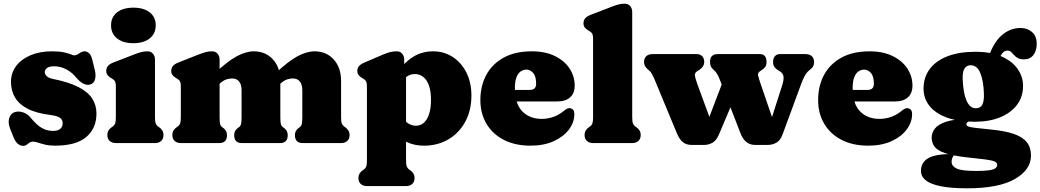

<svg xmlns="http://www.w3.org/2000/svg" viewBox="-20 -775 5636 1040"><path d="M273.5 -416Q246.5 -416 234.5 -406.5Q222.5 -397 222.5 -384Q222.5 -376 227.5 -368.8Q232.5 -361.5 241.8 -356Q251 -350.5 264.5 -348Q351.5 -330.5 403.8 -304Q456 -277.5 479.2 -241.5Q502.5 -205.5 502.5 -160Q502.5 -80 447.5 -33Q392.5 14 277.5 14Q247.5 14 224.8 8.5Q202 3 185.8 -2.5Q169.5 -8 158.5 -8Q147.5 -8 139.8 -2.2Q132 3.5 124.2 9.2Q116.5 15 105.5 15Q90 15 76.8 4.2Q63.5 -6.5 53.5 -31L35.5 -76Q22 -110.5 29.8 -135Q37.5 -159.5 57.5 -167Q78.5 -174.5 103.5 -166.8Q128.5 -159 145.5 -138Q161.5 -118.5 179 -102.2Q196.5 -86 218.2 -76Q240 -66 268.5 -66Q294 -66 306.8 -77.5Q319.5 -89 319.5 -107Q319.5 -119 313.5 -128Q307.5 -137 293.2 -143Q279 -149 254.5 -152Q177 -161.5 129.8 -186Q82.5 -210.5 61 -247.5Q39.5 -284.5 39.5 -331Q39.5 -381 68 -418.2Q96.5 -455.5 146.5 -476.2Q196.5 -497 261.5 -497Q301.5 -497 326.2 -491.5Q351 -486 364 -480.5Q377 -475 381.5 -475Q392 -475 400.8 -480.5Q409.5 -486 418.2 -491.5Q427 -497 437.5 -497Q451 -497 462.2 -487Q473.5 -477 479.5 -453L493.5 -396Q500.5 -369 495 -346Q489.5 -323 467.5 -317Q450.5 -312.5 431.2 -322.2Q412 -332 395.5 -352Q371.5 -382 339.8 -399Q308 -416 273.5 -416Z M819.5 -452V-142Q819.5 -116.5 823.2 -107Q827 -97.5 833.5 -92L840.5 -87Q852.5 -79 859 -68.5Q865.5 -58 865.5 -43Q865.5 -23 853 -11.5Q840.5 0 818.5 0H608.5Q587 0 574.2 -11.5Q561.5 -23 561.5 -43Q561.5 -58 568 -68.5Q574.5 -79 586.5 -87L593.5 -92Q600.5 -97.5 604 -107Q607.5 -116.5 607.5 -142V-305Q607.5 -327.5 602 -335.8Q596.5 -344 587.5 -349L580.5 -353Q569.5 -360 562.5 -368.5Q555.5 -377 555.5 -391Q555.5 -407 565 -418Q574.5 -429 595.5 -437L701.5 -478Q727 -488 743.5 -492.5Q760 -497 778.5 -497Q797.5 -497 808.5 -484.2Q819.5 -471.5 819.5 -452ZM702.5 -541Q646.5 -541 614 -567Q581.5 -593 581.5 -638Q581.5 -682.5 614 -708Q646.5 -733.5 702.5 -733.5Q758.5 -733.5 791 -708Q823.5 -682.5 823.5 -638Q823.5 -593 791 -567Q758.5 -541 702.5 -541Z M1169.5 -452V-142Q1169.5 -113.5 1172.2 -103Q1175 -92.5 1182.5 -87L1190.5 -81Q1209.5 -67 1209.5 -43Q1209.5 0 1167.5 0H960.5Q939 0 926.2 -11.5Q913.5 -23 913.5 -43Q913.5 -58 920 -68.5Q926.5 -79 938.5 -87L945.5 -92Q952.5 -97.5 956 -107Q959.5 -116.5 959.5 -142V-305Q959.5 -327.5 954 -335.8Q948.5 -344 939.5 -349L932.5 -353Q921.5 -360 914.5 -368.5Q907.5 -377 907.5 -391Q907.5 -407 917 -418Q926.5 -429 947.5 -437L1051.5 -478Q1077 -488 1093.5 -492.5Q1110 -497 1128.5 -497Q1147.5 -497 1158.5 -484.2Q1169.5 -471.5 1169.5 -452ZM1156.5 -310 1118.5 -354 1141.5 -376Q1211.5 -443 1262 -470Q1312.5 -497 1354.5 -497Q1419 -497 1458.8 -452.8Q1498.5 -408.5 1498.5 -337V-142Q1498.5 -113.5 1501.2 -103.2Q1504 -93 1511.5 -87L1519.5 -81Q1538.5 -67 1538.5 -43Q1538.5 0 1496.5 0H1290.5Q1248.5 0 1248.5 -43Q1248.5 -67 1267.5 -81L1275.5 -87Q1283 -92.5 1285.8 -103Q1288.5 -113.5 1288.5 -142V-286Q1288.5 -317.5 1275 -333.8Q1261.5 -350 1237.5 -350Q1222 -350 1206 -344.8Q1190 -339.5 1173.5 -325ZM1485.5 -310 1447.5 -354 1470.5 -376Q1540.5 -443 1591 -470Q1641.5 -497 1683.5 -497Q1748 -497 1787.8 -452.8Q1827.5 -408.5 1827.5 -337V-142Q1827.5 -116.5 1831.2 -107Q1835 -97.5 1841.5 -92L1848.5 -87Q1860.5 -78 1867 -68Q1873.5 -58 1873.5 -43Q1873.5 -23 1861 -11.5Q1848.5 0 1826.5 0H1619.5Q1577.5 0 1577.5 -43Q1577.5 -67 1596.5 -81L1604.5 -87Q1612 -92.5 1614.8 -103Q1617.5 -113.5 1617.5 -142V-286Q1617.5 -317.5 1604 -333.8Q1590.5 -350 1566.5 -350Q1551 -350 1535 -344.8Q1519 -339.5 1502.5 -325Z M2169.5 -452V-407L2179.5 -388V91Q2179.5 116.5 2183.2 126Q2187 135.5 2193.5 141L2200.5 146Q2212.5 154 2219 164.5Q2225.5 175 2225.5 190Q2225.5 210 2213 221.5Q2200.5 233 2178.5 233H1968.5Q1947 233 1934.2 221.5Q1921.5 210 1921.5 190Q1921.5 175 1928 164.5Q1934.5 154 1946.5 146L1953.5 141Q1960.5 135.5 1964 126Q1967.5 116.5 1967.5 91V-305Q1967.5 -327.5 1962 -335.8Q1956.5 -344 1947.5 -349L1940.5 -353Q1929.5 -360 1922.5 -368.5Q1915.5 -377 1915.5 -391Q1915.5 -407 1925 -417.5Q1934.5 -428 1955.5 -437L2051.5 -478Q2076.5 -488.5 2093.2 -492.8Q2110 -497 2128.5 -497Q2147.5 -497 2158.5 -484.2Q2169.5 -471.5 2169.5 -452ZM2142.5 -307 2106.5 -347Q2149.5 -417 2203 -457Q2256.5 -497 2325.5 -497Q2385 -497 2432 -466.5Q2479 -436 2506.2 -382.2Q2533.5 -328.5 2533.5 -258Q2533.5 -176.5 2500 -115.2Q2466.5 -54 2408.5 -20Q2350.5 14 2277.5 14Q2217 14 2171.8 -11.8Q2126.5 -37.5 2093.5 -90L2150.5 -156Q2169.5 -120 2190 -107Q2210.5 -94 2233.5 -94Q2257.5 -94 2275.8 -110Q2294 -126 2304.2 -157.2Q2314.5 -188.5 2314.5 -234Q2314.5 -282 2303 -313Q2291.5 -344 2271.8 -359Q2252 -374 2227.5 -374Q2202 -374 2180.5 -358.2Q2159 -342.5 2142.5 -307Z M3093 -311Q3093 -270 3068.2 -247.8Q3043.5 -225.5 2999 -225.5H2717.5V-288H2850Q2884 -288 2884 -321.5Q2884 -362 2867.8 -380Q2851.5 -398 2831 -398Q2814.5 -398 2800.2 -388Q2786 -378 2777.5 -356.2Q2769 -334.5 2769 -298.5Q2769 -213.5 2808.8 -172.2Q2848.5 -131 2915 -131Q2945.5 -131 2975 -141Q3004.5 -151 3028.5 -170Q3043 -181.5 3051 -185.8Q3059 -190 3066.5 -189Q3075.5 -188.5 3083.2 -181.5Q3091 -174.5 3091 -157Q3091 -112.5 3061.8 -73.5Q3032.5 -34.5 2979.2 -10.2Q2926 14 2853 14Q2771 14 2710 -17Q2649 -48 2615.5 -103.8Q2582 -159.5 2582 -233Q2582 -309.5 2614 -369Q2646 -428.5 2708.2 -462.8Q2770.5 -497 2861 -497Q2933.5 -497 2985.5 -471.5Q3037.5 -446 3065.2 -403.8Q3093 -361.5 3093 -311Z M3404.5 -710V-142Q3404.5 -116.5 3408.2 -107Q3412 -97.5 3418.5 -92L3425.5 -87Q3437.5 -79 3444 -68.5Q3450.5 -58 3450.5 -43Q3450.5 -23 3438 -11.5Q3425.5 0 3403.5 0H3193.5Q3172 0 3159.2 -11.5Q3146.5 -23 3146.5 -43Q3146.5 -58 3153 -68.5Q3159.5 -79 3171.5 -87L3178.5 -92Q3185.5 -97.5 3189 -107Q3192.5 -116.5 3192.5 -142V-563Q3192.5 -585.5 3187 -593.8Q3181.5 -602 3172.5 -607L3165.5 -611Q3154.5 -617.5 3147.5 -626.2Q3140.5 -635 3140.5 -649Q3140.5 -665 3150 -676Q3159.5 -687 3180.5 -695L3286.5 -736Q3312 -746 3328.5 -750.5Q3345 -755 3363.5 -755Q3382.5 -755 3393.5 -742.2Q3404.5 -729.5 3404.5 -710Z M3794.5 10H3725.5Q3698 10 3679.2 -4.8Q3660.5 -19.5 3646.5 -53L3523.5 -349.5Q3518 -362.5 3511.5 -374Q3505 -385.5 3498 -391.5L3487 -401Q3477.5 -409.5 3473 -419Q3468.5 -428.5 3468.5 -439Q3468.5 -459.5 3480.8 -470.8Q3493 -482 3515.5 -482H3752.5Q3773 -482 3783.8 -470.5Q3794.5 -459 3794.5 -440Q3794.5 -424.5 3785.8 -413Q3777 -401.5 3765 -394.5L3757.5 -390Q3742 -380.5 3743.8 -366.2Q3745.5 -352 3758 -317.5L3849 -69.5L3794.5 -68.5L3907 -364L3984.5 -307L3874.5 -47Q3860.5 -14 3839.5 -2Q3818.5 10 3794.5 10ZM4139 10H4070Q4043 10 4023.5 -5.2Q4004 -20.5 3991 -53L3876.5 -349.5Q3872 -361 3865 -373.2Q3858 -385.5 3850 -392.5L3844.5 -397.5Q3833 -408 3829.5 -417.8Q3826 -427.5 3826 -440Q3826 -482 3868 -482H4096.5Q4132 -482 4132 -439Q4132 -422.5 4125.5 -413.2Q4119 -404 4105.5 -395L4098 -390Q4083 -380.5 4086.2 -366.2Q4089.5 -352 4101 -318L4186 -70L4138.5 -69L4216 -310Q4227 -344 4223.8 -361.8Q4220.5 -379.5 4202.5 -390L4194 -395Q4181.5 -402.5 4174.5 -412.8Q4167.5 -423 4167.5 -439Q4167.5 -459.5 4177.5 -470.8Q4187.5 -482 4204.5 -482H4342.5Q4364.5 -482 4377 -470.8Q4389.5 -459.5 4389.5 -439Q4389.5 -425.5 4385 -416.5Q4380.5 -407.5 4366.5 -396.5L4361.5 -392.5Q4349 -382.5 4338.8 -363.5Q4328.5 -344.5 4320 -321L4219 -47Q4206.5 -13.5 4184.8 -1.8Q4163 10 4139 10Z M4922.5 -311Q4922.5 -270 4897.8 -247.8Q4873 -225.5 4828.5 -225.5H4547V-288H4679.5Q4713.5 -288 4713.5 -321.5Q4713.5 -362 4697.2 -380Q4681 -398 4660.5 -398Q4644 -398 4629.8 -388Q4615.5 -378 4607 -356.2Q4598.5 -334.5 4598.5 -298.5Q4598.5 -213.5 4638.2 -172.2Q4678 -131 4744.5 -131Q4775 -131 4804.5 -141Q4834 -151 4858 -170Q4872.5 -181.5 4880.5 -185.8Q4888.5 -190 4896 -189Q4905 -188.5 4912.8 -181.5Q4920.5 -174.5 4920.5 -157Q4920.5 -112.5 4891.2 -73.5Q4862 -34.5 4808.8 -10.2Q4755.5 14 4682.5 14Q4600.5 14 4539.5 -17Q4478.5 -48 4445 -103.8Q4411.5 -159.5 4411.5 -233Q4411.5 -309.5 4443.5 -369Q4475.5 -428.5 4537.8 -462.8Q4600 -497 4690.5 -497Q4763 -497 4815 -471.5Q4867 -446 4894.8 -403.8Q4922.5 -361.5 4922.5 -311Z M5347 -73.5Q5293.5 -79 5264.8 -82.2Q5236 -85.5 5225.2 -89.8Q5214.5 -94 5214.5 -102.5Q5214.5 -107.5 5218.5 -111.2Q5222.5 -115 5230.5 -120L5224.5 -130Q5148.5 -130 5105.2 -115.8Q5062 -101.5 5044.2 -78.8Q5026.5 -56 5026.5 -30Q5026.5 -3 5041 18Q5055.5 39 5097 53.8Q5138.5 68.5 5218.5 77.5Q5280 84 5315.8 88.5Q5351.5 93 5366.5 99.2Q5381.5 105.5 5381.5 117.5Q5381.5 127.5 5373 135.2Q5364.5 143 5340.2 147Q5316 151 5268.5 151Q5188.5 151 5161.5 137.8Q5134.5 124.5 5134.5 101.5Q5134.5 91.5 5138.2 81.5Q5142 71.5 5145.5 68L5142.5 59Q5046.5 59 5007.5 82Q4968.5 105 4968.5 151Q4968.5 181 4995 202Q5021.5 223 5077 234Q5132.5 245 5219.5 245Q5389.5 245 5477 194.8Q5564.5 144.5 5564.5 67.5Q5564.5 24 5542 -4.5Q5519.5 -33 5471.5 -49.5Q5423.5 -66 5347 -73.5ZM5325 -444.5 5383 -437.5Q5396 -469 5408 -485Q5420 -501 5436.5 -501Q5449 -501 5456.8 -493.8Q5464.5 -486.5 5472.2 -477.2Q5480 -468 5492.5 -460.8Q5505 -453.5 5526.5 -453.5Q5559.5 -453.5 5577.5 -476.8Q5595.5 -500 5595.5 -538Q5595.5 -579.5 5570 -601.5Q5544.5 -623.5 5508 -623.5Q5457 -623.5 5414 -590.5Q5371 -557.5 5343 -488.5ZM5521.5 -310Q5521.5 -359.5 5492.2 -401.5Q5463 -443.5 5405.5 -469Q5348 -494.5 5263 -494.5Q5174.5 -494.5 5111.8 -470Q5049 -445.5 5015.8 -400.8Q4982.5 -356 4982.5 -294.5Q4982.5 -242.5 5014.2 -202Q5046 -161.5 5107.8 -138.5Q5169.5 -115.5 5259.5 -115.5Q5338.5 -115.5 5397.2 -139.5Q5456 -163.5 5488.8 -207.2Q5521.5 -251 5521.5 -310ZM5238.5 -421.5Q5273 -421.5 5290.2 -378.8Q5307.5 -336 5309.5 -268Q5311 -228 5301 -208.2Q5291 -188.5 5264.5 -188.5Q5244 -188.5 5228.8 -207.2Q5213.5 -226 5205 -261.8Q5196.5 -297.5 5194.5 -348.5Q5193.5 -370 5197.5 -386.2Q5201.5 -402.5 5211.5 -412Q5221.5 -421.5 5238.5 -421.5Z"/></svg>

Font: Fraunces SuperSoft Wonky
Style: Regular
Weight: 900
Version: Version 1.000;[b76b70a41]